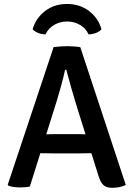

<svg xmlns="http://www.w3.org/2000/svg" viewBox="-20 -914 656 942"><path d="M243 -683Q257 -685 276.2 -686.2Q295.5 -687.5 309.5 -687.5Q323 -687.5 342.5 -686.2Q362 -685 374 -682.5L597 -7Q585 0 566.8 3.8Q548.5 7.5 530.5 7.5Q503.5 7.5 488.5 -5Q473.5 -17.5 462.5 -53.5L358 -387.5Q344.5 -431 330.2 -480.8Q316 -530.5 305 -572H299.5Q292 -537 280 -493.5Q268 -450 259 -420.5L126.5 1Q116 3.5 103.2 4.5Q90.5 5.5 77.5 5.5Q63 5.5 48 3.5Q33 1.5 22 -2.5L18 -8ZM233.5 -161.5Q228.5 -161.5 215 -161.8Q201.5 -162 187.8 -162.2Q174 -162.5 169 -162.5H114.5L150 -255H198Q203 -255 215.2 -255.2Q227.5 -255.5 239.5 -255.8Q251.5 -256 256 -256H352Q357 -256 369.2 -255.8Q381.5 -255.5 394 -255.2Q406.5 -255 411.5 -255H460.5L491 -162.5H436.5Q431.5 -162.5 417.5 -162.2Q403.5 -162 390 -161.8Q376.5 -161.5 371.5 -161.5ZM478 -770.5Q467.5 -758.5 450 -752Q432.5 -745.5 414.5 -745.5Q401 -775 372.5 -791.8Q344 -808.5 309 -808.5Q274.5 -808.5 245.8 -791.8Q217 -775 203.5 -745.5Q186 -745.5 168.5 -752Q151 -758.5 140 -770.5Q156 -825 201 -859.8Q246 -894.5 309 -894.5Q371.5 -894.5 417 -859.8Q462.5 -825 478 -770.5Z"/></svg>

Font: Signika Negative Medium
Style: Regular
Weight: 500
Designer: Anna Giedry
Foundry: Anna Giedry
Version: Version 2.001